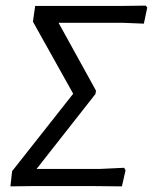

<svg xmlns="http://www.w3.org/2000/svg" viewBox="-20 -661 543 682"><path d="M17 1 23 -53 240 -328 97 -584 105 -640H419L498 -641L503 -634L491 -577L417 -580H188L321 -339L319 -327L110 -61H336L421 -65L426 -56L413 1L316 0H91Z"/></svg>

Font: Alegreya Sans
Style: Italic
Weight: 400
Italic angle: -7°
Designer: Juan Pablo del Peral
Foundry: Huerta Tipografica
Version: Version 2.007